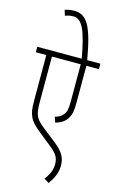

<svg xmlns="http://www.w3.org/2000/svg" viewBox="-156 -954 715 1185"><g transform="rotate(15 201.5 -362.0)"><path d="M403 -587V-622H319C282 -834 244 -896 163 -896C139 -896 119 -891 104 -886L115 -851C130 -857 146 -861 166 -861C223 -861 252 -799 284 -622H0V-587H67V-302C67 -241 71 -220 84 -192C94 -169 116 -146 148 -120L234 -51C282 -13 294 11 294 51C294 91 276 122 254 153L285 172C312 133 331 97 331 50C331 -4 311 -35 256 -80L172 -146C114 -192 103 -212 103 -299V-587H287V-351C287 -301 283 -282 268 -264C257 -249 237 -238 216 -233L228 -198C262 -208 288 -224 303 -250C319 -277 323 -297 323 -353V-587Z"/></g></svg>

Font: Noto Sans ExtraCondensed ExtraLight
Style: Italic
Weight: 200
Width: 2
Italic angle: -12°
Designer: Monotype Design Team
Foundry: Monotype Imaging Inc.
Version: Version 2.013